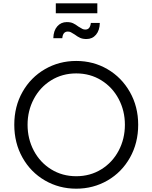

<svg xmlns="http://www.w3.org/2000/svg" viewBox="-20 -1124 918 1156"><path d="M66 -373Q66 -483 115.5 -570.5Q165 -658 250.5 -707.5Q336 -757 439 -757Q542 -757 627 -707.5Q712 -658 762 -570Q812 -482 812 -373Q812 -263 762.5 -175Q713 -87 627.5 -37.5Q542 12 439 12Q336 12 250.5 -37.5Q165 -87 115.5 -175Q66 -263 66 -373ZM732 -373Q732 -457 694.5 -528Q657 -599 590 -640.5Q523 -682 439 -682Q355 -682 288 -640.5Q221 -599 183.5 -528Q146 -457 146 -373Q146 -288 183.5 -217Q221 -146 288 -104.5Q355 -63 439 -63Q523 -63 590 -104.5Q657 -146 694.5 -217Q732 -288 732 -373ZM430 -916Q414 -926 406.5 -930Q399 -934 388 -934Q374 -934 365.5 -924.5Q357 -915 355 -894H301Q302 -939 324.5 -965Q347 -991 382 -991Q405 -991 420 -984Q435 -977 452 -964Q468 -954 476 -950Q484 -946 494 -946Q509 -946 517 -956.5Q525 -967 527 -986H581Q580 -941 558 -915Q536 -889 501 -889Q478 -889 462.5 -896Q447 -903 430 -916ZM316 -1104H566V-1044H316Z"/></svg>

Font: Trafiko Sans Variable
Style: Regular
Weight: 400
Designer: Gumpita Rahayu / Trafiko
Foundry: Tokotype / Trafiko
Version: Version 0.001;FEAKit 1.0